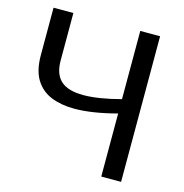

<svg xmlns="http://www.w3.org/2000/svg" viewBox="-106 -814 873 912"><g transform="rotate(15 330.5 -358.0)"><path d="M570 0H472.5V-310Q351.5 -278 265 -278Q201.5 -278 152 -297.5Q102.5 -317 74 -362.5Q46 -407.5 46 -482.5V-716H143.5V-482Q143.5 -416 178.5 -383.8Q213.5 -351.5 289.5 -351.5Q363 -351.5 472.5 -380.5V-716H570Z"/></g></svg>

Font: Verano Sans
Style: Regular
Weight: 400
Designer: Lukasz Dziedzic with Adam Twardoch and Botio Nikoltchev
Foundry: tyPoland Lukasz Dziedzic
Version: Version 3.001;December 28, 2019;FontCreator 12.0.0.2547 64-b